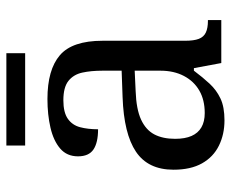

<svg xmlns="http://www.w3.org/2000/svg" viewBox="-81 -634 725 603"><g transform="rotate(-90 281.5 -332.5)"><path d="M205 10Q161 10 125.5 -7.5Q90 -25 70 -60.5Q50 -96 50 -150Q50 -230 106.5 -268Q163 -306 278 -310L361 -313V-373Q361 -409 355 -436.5Q349 -464 329 -480Q309 -496 268 -496Q230 -496 210 -482Q190 -468 183.5 -443.5Q177 -419 177 -387Q135 -387 113.5 -401.5Q92 -416 92 -450Q92 -485 116.5 -506Q141 -527 182 -536.5Q223 -546 272 -546Q364 -546 409.5 -507Q455 -468 455 -373V-114Q455 -86 461 -70.5Q467 -55 481 -48.5Q495 -42 517 -42H520V0H385L369 -86H361Q340 -58 320 -36.5Q300 -15 273.5 -2.5Q247 10 205 10ZM228 -52Q269 -52 298.5 -69Q328 -86 344.5 -117.5Q361 -149 361 -191V-272L297 -269Q240 -267 207.5 -252Q175 -237 161 -210.5Q147 -184 147 -145Q147 -114 156 -93.5Q165 -73 183 -62.5Q201 -52 228 -52ZM126 -616V-675H416V-616Z"/></g></svg>

Font: Noto Serif Khmer
Style: Regular
Weight: 400
Designer: Danh Hong and the Monotype Design Team
Foundry: Monotype Imaging Inc.
Version: Version 2.003